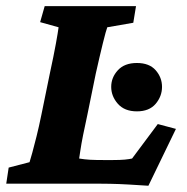

<svg xmlns="http://www.w3.org/2000/svg" viewBox="-30 -593 603 620"><path d="M449.2 6.8Q418.9 4.9 386.2 2.9Q353.5 1 325.2 0.5Q296.9 0 279.3 0H-9.8L-2 -51.8L65.4 -69.3Q68.4 -78.1 74.2 -99.6Q80.1 -121.1 87.9 -152.3Q95.7 -183.6 103.5 -221.7L130.9 -355.5Q143.6 -414.1 150.4 -451.7Q157.2 -489.3 159.2 -504.9L99.6 -521.5L114.3 -573.2H409.2L400.4 -519.5L316.4 -504.9Q312.5 -495.1 302.2 -453.6Q292 -412.1 279.3 -355.5L252 -221.7Q244.1 -186.5 238.3 -156.7Q232.4 -127 229.5 -106.9Q226.6 -86.9 225.6 -81.1Q243.2 -78.1 261.2 -77.1Q279.3 -76.2 305.7 -76.2H334Q358.4 -76.2 373 -77.6Q387.7 -79.1 396.5 -81.1L479.5 -192.4L538.1 -176.8ZM412.1 -233.4Q372.1 -233.4 350.6 -257.8Q329.1 -282.2 329.1 -312.5Q329.1 -342.8 350.6 -366.2Q372.1 -389.6 412.1 -389.6Q452.1 -389.6 472.7 -366.2Q493.2 -342.8 493.2 -312.5Q493.2 -282.2 472.7 -257.8Q452.1 -233.4 412.1 -233.4Z"/></svg>

Font: Crimson Pro ExtraBold
Style: Italic
Weight: 800
Italic angle: -12°
Designer: Jacques Le Bailly
Foundry: Baron von Fonthausen
Version: Version 1.003